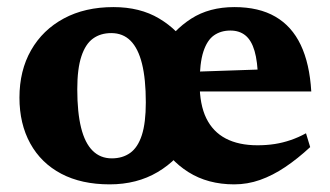

<svg xmlns="http://www.w3.org/2000/svg" viewBox="-20 -494 908 528"><path d="M287.5 -58.5Q317 -58.5 338 -73.5Q359 -88.5 370 -122.2Q381 -156 381 -212.5Q381 -276.5 370.5 -318.8Q360 -361 339 -382Q318 -403 286 -403Q256.5 -403 235.8 -388Q215 -373 203.8 -339Q192.5 -305 192.5 -248.5Q192.5 -185 203 -142.8Q213.5 -100.5 234.8 -79.5Q256 -58.5 287.5 -58.5ZM503.5 -112Q470.5 -54.5 413.5 -20.8Q356.5 13 281.5 13Q204 13 148.5 -16.2Q93 -45.5 63.2 -99.5Q33.5 -153.5 33.5 -225.5Q33.5 -300 65.5 -356Q97.5 -412 155.5 -443.2Q213.5 -474.5 292 -474.5Q365 -474.5 417.5 -443.2Q470 -412 502 -360H426Q456.5 -411 506 -442.8Q555.5 -474.5 624.5 -474.5Q692 -474.5 737.2 -448.2Q782.5 -422 807 -370.5Q831.5 -319 836 -242.5H492V-296L757 -305L689.5 -277.5Q688.5 -325 680 -354Q671.5 -383 655 -396.5Q638.5 -410 613.5 -410Q587.5 -410 568.5 -396.8Q549.5 -383.5 539.2 -351.8Q529 -320 529 -264.5Q529 -206.5 547.2 -169Q565.5 -131.5 601 -113Q636.5 -94.5 688 -94.5Q713.5 -94.5 735.8 -98Q758 -101.5 779.2 -108.8Q800.5 -116 821.5 -127.5L833 -89.5Q798.5 -57.5 764.2 -34.5Q730 -11.5 695.2 0.8Q660.5 13 624 13Q551.5 13 498 -20.8Q444.5 -54.5 415 -112Z"/></svg>

Font: Newsreader
Style: Bold
Weight: 700
Designer: Hugues Gentile
Foundry: Production Type
Version: Version 1.003